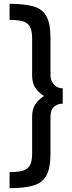

<svg xmlns="http://www.w3.org/2000/svg" viewBox="-20 -763 376 1004"><path d="M30 221V137Q71.5 137 97.5 130Q123.5 123 135.8 102.5Q148 82 148 41V-153Q148 -192 164.5 -217.2Q181 -242.5 210 -261Q181 -279 164.5 -304.2Q148 -329.5 148 -369V-563Q148 -603.5 136 -624.2Q124 -645 98.2 -652Q72.5 -659 30 -659V-743Q108 -743 155 -729.5Q202 -716 223 -677.5Q244 -639 244 -563V-369Q244 -343 261.5 -322Q279 -301 308 -301V-221Q280.5 -221 262.2 -204.2Q244 -187.5 244 -153V41Q244 115.5 222.8 154.5Q201.5 193.5 154.5 207.2Q107.5 221 30 221Z"/></svg>

Font: League Gothic
Style: Regular
Weight: 400
Designer: The League of Moveable Type
Version: Version 2.001